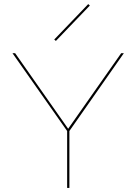

<svg xmlns="http://www.w3.org/2000/svg" viewBox="-20 -918 666 938"><path d="M319 -278V0H308V-278L41 -658H54L313 -289L572 -658H585ZM245 -725 411 -898 419 -891 253 -718Z"/></svg>

Font: Ysabeau Hairline
Style: Regular
Weight: 100
Designer: Christian Thalmann (Catharsis Fonts)
Version: Version 0.003